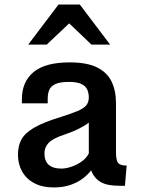

<svg xmlns="http://www.w3.org/2000/svg" viewBox="-20 -804 613 835"><path d="M213.4 11.2Q164.6 11.2 129.6 -7.1Q94.7 -25.4 76.4 -57.9Q58.1 -90.3 58.1 -131.3Q58.1 -169.4 73.2 -197.5Q88.4 -225.6 129.4 -249.3Q170.4 -272.9 247.6 -296.4Q289.1 -309.6 315.4 -320.3Q341.8 -331.1 354 -344.7Q366.2 -358.4 366.2 -379.9Q366.2 -400.9 358.6 -416Q351.1 -431.2 332.3 -439.5Q313.5 -447.8 279.8 -447.8Q240.2 -447.8 220.5 -438.2Q200.7 -428.7 194.1 -412.6Q187.5 -396.5 187.5 -375.5V-354.5H75.2V-372.6Q75.2 -448.7 126.2 -490.7Q177.2 -532.7 282.7 -532.7Q357.9 -532.7 401.9 -511Q445.8 -489.3 465.1 -449.5Q484.4 -409.7 484.4 -356V-144Q484.4 -106.4 493.9 -95.2Q503.4 -84 530.8 -84L523.4 3.9H498.5Q444.8 3.9 417 -12.9Q389.2 -29.8 376 -63Q362.8 -44.9 340.3 -27.8Q317.9 -10.7 286.4 0.2Q254.9 11.2 213.4 11.2ZM246.6 -70.8Q266.6 -70.8 290.5 -78.9Q314.5 -86.9 335.2 -101.6Q356 -116.2 366.2 -136.7V-271Q354 -260.3 325.9 -245.8Q297.9 -231.4 259.3 -218.3Q210.4 -202.1 191.9 -183.1Q173.3 -164.1 173.3 -137.2Q173.3 -103 192.4 -86.9Q211.4 -70.8 246.6 -70.8ZM102.5 -609.9 234.4 -784.2H327.1L459 -609.9H377.9L261.7 -720.7H300.3L183.1 -609.9Z"/></svg>

Font: Monda SemiBold
Style: Regular
Weight: 600
Designer: Vernon Adams
Foundry: Vernon Adams
Version: Version 2.200